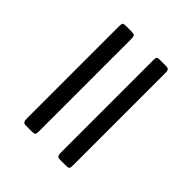

<svg xmlns="http://www.w3.org/2000/svg" viewBox="-19 -686 598 598"><g transform="rotate(-45 280.0 -387.5)"><path d="M78.5 -490H483.5Q495 -490 497.5 -487.5Q500 -485 500 -476V-451.5Q500 -442.5 497.5 -438.8Q495 -435 482 -435H77Q65 -435 62.5 -437.8Q60 -440.5 60 -450V-476Q60 -484.5 64.2 -487.2Q68.5 -490 78.5 -490ZM78.5 -340H483.5Q495 -340 497.5 -337.5Q500 -335 500 -326V-301.5Q500 -292.5 497.5 -288.8Q495 -285 482 -285H77Q65 -285 62.5 -287.8Q60 -290.5 60 -300V-326Q60 -334.5 64.2 -337.2Q68.5 -340 78.5 -340Z"/></g></svg>

Font: Besley* Narrow
Style: Regular
Weight: 400
Width: 4
Designer: Owen Earl
Foundry: indestructible type*
Version: Version 3.000; ttfautohint (v1.8.3)